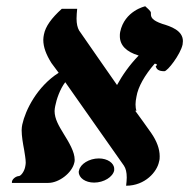

<svg xmlns="http://www.w3.org/2000/svg" viewBox="-20 -583 603 612"><path d="M562 -441C562 -445 563 -448 563 -452C563 -486 524 -499 497 -507C465 -518 461 -528 461 -538V-542C461 -545 460 -548 443 -563C443 -563 377 -549 363 -481C362 -477 362 -472 362 -468C362 -439 382 -418 422 -406C392 -375 370 -343 353 -312C313 -370 271 -429 232 -486C227 -495 224 -507 224 -524C224 -534 225 -544 226 -555H177C144 -525 125 -499 120 -473C119 -468 118 -462 118 -456C118 -433 127 -409 144 -382C151 -372 160 -361 167 -351C98 -307 61 -232 51 -186C50 -181 49 -175 49 -168C49 -149 53 -126 57 -105C59 -91 62 -77 62 -64C62 -60 61 -55 60 -50C57 -36 47 -23 41 -22C28 -21 18 -10 18 -3V0H134C168 0 210 -32 217 -65C218 -68 218 -71 218 -74C218 -99 200 -129 182 -158C168 -181 154 -204 154 -229C154 -234 155 -240 156 -245C160 -266 171 -299 188 -321C254 -227 309 -149 375 -55C381 -46 384 -34 384 -17C384 -9 383 0 382 9C443 9 481 -36 487 -68C489 -74 489 -80 489 -85C489 -108 480 -133 462 -159C445 -183 428 -207 411 -230H415C413 -235 412 -242 412 -250C412 -257 413 -266 415 -275C420 -306 441 -343 473 -380C486 -379 477 -372 477 -372H476C479 -363 484 -356 504 -356C514 -356 555 -409 562 -441ZM232 -40C231 -38 231 -36 231 -35C231 -16 252 -1 280 -1C311 -1 340 -19 344 -40V-45C344 -63 323 -78 295 -78C264 -78 236 -60 232 -40Z"/></svg>

Font: Libertinus Serif
Style: Bold Italic
Weight: 700
Italic angle: -12°
Designer: Philipp H. Poll, Khaled Hosny
Foundry: Caleb Maclennan
Version: Version 7.050;RELEASE